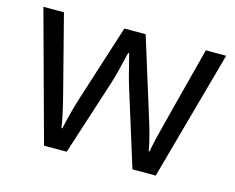

<svg xmlns="http://www.w3.org/2000/svg" viewBox="-80 -651 939 767"><g transform="rotate(15 389.0 -267.5)"><path d="M619.1 0 767.1 -535.2H683.1C621.1 -296.9 586.9 -165.5 581.5 -141.1C575.7 -116.7 572.3 -98.6 570.8 -86.9H566.9C560.5 -125 547.9 -171.9 529.8 -228L434.1 -535.2H346.2L248 -228C236.3 -193.4 217.3 -123 210 -85.9H206.1C203.6 -110.4 193.4 -157.7 175.3 -228L96.2 -535.2H11.2L157.2 0H251L352.1 -313C361.8 -343.8 373 -387.7 386.2 -444.8H390.1C407.2 -377 418.5 -333 424.8 -314L522.9 0Z"/></g></svg>

Font: Open Sans
Style: Regular
Weight: 400
Foundry: Ascender Corporation
Version: Version 1.100;PS 001.100;hotconv 1.0.88;makeotf.lib2.5.64775